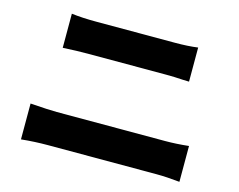

<svg xmlns="http://www.w3.org/2000/svg" viewBox="-93 -819 1162 935"><g transform="rotate(15 488.5 -351.5)"><path d="M286.1 -671.9H682.6Q748 -671.9 797.9 -678.7V-506.8L765.6 -507.8Q724.6 -510.7 682.6 -510.7H287.1Q231.4 -510.7 161.1 -506.8V-678.7Q214.8 -671.9 286.1 -671.9ZM80.1 -204.1Q175.8 -197.3 213.9 -197.3H760.7Q815.4 -197.3 878.9 -204.1V-23.4Q812.5 -30.3 760.7 -30.3H213.9Q148.4 -30.3 80.1 -23.4Z"/></g></svg>

Font: Min Sans Black
Style: Regular
Weight: 900
Designer: Jinseong-Kim, NotoSansCJK, Nunito
Foundry: Jinseong-Kim
Version: Version 1.000